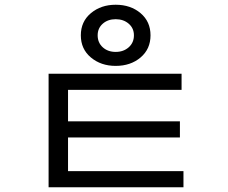

<svg xmlns="http://www.w3.org/2000/svg" viewBox="-20 -722 960 810"><path d="M468 -702Q531 -702 573 -666.5Q615 -631 615 -573Q615 -515 573 -479.5Q531 -444 468 -444Q406 -444 363.5 -479.5Q321 -515 321 -573Q321 -631 363.5 -666.5Q406 -702 468 -702ZM468 -641Q435 -641 413.5 -622Q392 -603 392 -573Q392 -542 413.5 -522.5Q435 -503 468 -503Q501 -503 523 -522.5Q545 -542 545 -573Q545 -603 523 -622Q501 -641 468 -641ZM185 -411H746V-343H267V35H185ZM185 0H754V68H185ZM204 -210H739V-142H204Z"/></svg>

Font: lkorean25
Style: Book
Weight: 400
Designer: Jelle Bosma - Monotype Design Team
Foundry: Monotype Imaging Inc.
Version: Version 2.003